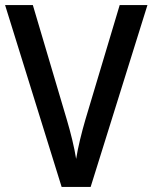

<svg xmlns="http://www.w3.org/2000/svg" viewBox="-20 -734 599 754"><path d="M559 -714H450L315 -263C301 -215 286 -155 279 -110C272 -155 257 -215 243 -262L109 -714H0L222 0H336Z"/></svg>

Font: Noto Sans SemiCondensed Medium
Style: Regular
Weight: 500
Width: 4
Designer: Monotype Design Team
Foundry: Monotype Imaging Inc.
Version: Version 2.013